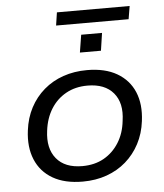

<svg xmlns="http://www.w3.org/2000/svg" viewBox="-55 -823 754 881"><g transform="rotate(-5 322.5 -383.0)"><path d="M291 9Q208 9 153 -23Q98 -55 74 -113Q50 -171 60 -247Q67 -304 91.5 -350.5Q116 -397 155 -430.5Q194 -464 244.5 -481.5Q295 -499 354 -499Q437 -499 492 -467Q547 -435 571 -378Q595 -321 585 -244Q578 -187 553.5 -140.5Q529 -94 490.5 -60.5Q452 -27 401.5 -9Q351 9 291 9ZM295 -62Q352 -62 394.5 -86Q437 -110 464 -153Q491 -196 497 -253Q509 -334 469.5 -381Q430 -428 350 -428Q294 -428 251 -404Q208 -380 181.5 -337.5Q155 -295 148 -238Q137 -157 176 -109.5Q215 -62 295 -62ZM231 -715 240 -775H575L565 -715ZM329 -582 342 -663H438L426 -582Z"/></g></svg>

Font: Nunito Sans 10pt SemiExpanded
Style: Italic
Weight: 400
Width: 6
Italic angle: -9°
Designer: Vernon Adams
Foundry: Vernon Adams
Version: Version 3.101;gftools[0.9.27]